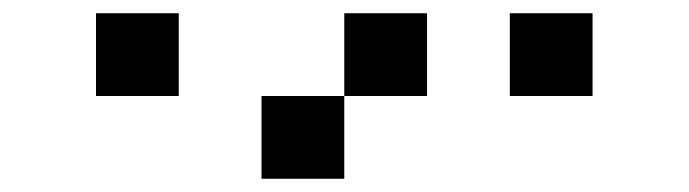

<svg xmlns="http://www.w3.org/2000/svg" viewBox="-20 -1020 1040 290"><path d="M125 -1000H250V-875H125ZM500 -1000H625V-875H500ZM875 -1000V-875H750V-1000ZM375 -875H500V-750H375Z"/></svg>

Font: Press Start 2P
Style: Regular
Weight: 400
Designer: CodeMan38
Foundry: CodeMan38
Version: Version 3.000